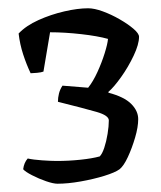

<svg xmlns="http://www.w3.org/2000/svg" viewBox="-20 -790 389 464"><path d="M119 -346Q109 -346 91.5 -352Q74 -358 57.5 -366.5Q41 -375 36 -381Q38 -397 47 -407Q60 -404 82 -402.5Q104 -401 117 -401Q146 -401 174.5 -404Q203 -407 221 -412Q227 -418 232 -433Q237 -448 240 -466.5Q243 -485 243 -499Q243 -511 213.5 -519.5Q184 -528 120 -544Q120 -554 122.5 -564Q125 -574 131 -583L193 -578Q205 -593 215.5 -616Q226 -639 233 -661.5Q240 -684 241 -696Q216 -703 176 -707.5Q136 -712 101 -712L85 -617Q80 -615 69.5 -614Q59 -613 54 -613Q44 -634 36 -658.5Q28 -683 25 -709Q43 -728 73 -741.5Q103 -755 135.5 -762.5Q168 -770 193 -770Q208 -770 228.5 -762.5Q249 -755 269 -743.5Q289 -732 302.5 -720.5Q316 -709 316 -701Q316 -683 303 -655.5Q290 -628 272.5 -603.5Q255 -579 242 -568V-566Q280 -556 297 -539Q314 -522 314 -502Q314 -483 306.5 -457.5Q299 -432 289 -410.5Q279 -389 269 -381Q258 -373 232 -365Q206 -357 175 -351.5Q144 -346 119 -346Z"/></svg>

Font: Texturina Light
Style: Regular
Weight: 300
Designer: Guillermo Torres Carreño
Foundry: Omnibus-Type
Version: Version 1.002; ttfautohint (v1.8.3)